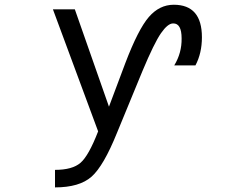

<svg xmlns="http://www.w3.org/2000/svg" viewBox="-20 -564 1040 813"><path d="M441.4 -112.3 510.7 -296.9Q565.4 -440.4 610.4 -492.2Q655.3 -543.9 715.8 -543.9Q835 -543.9 835 -406.2Q835 -338.9 807.6 -287.1H717.8Q750 -339.8 749 -401.4Q749 -465.8 712.9 -464.8Q690.4 -464.8 661.6 -423.3Q632.8 -381.8 583 -262.7L475.6 -2Q418.9 138.7 367.7 184.1Q316.4 229.5 212.9 229.5V155.3Q286.1 155.3 320.8 125.5Q355.5 95.7 395.5 -7.8L204.1 -524.4H296.9Z"/></svg>

Font: Gen Shin Gothic Monospace Regular
Style: Regular
Weight: 400
Designer: [Source Han Sans]
Ryoko NISHIZUKA  (kana & ideographs); Paul D. Hunt (Latin, Greek & Cyrillic); Wenlong ZHANG  (bopomofo
Version: Version 1.002.20150607